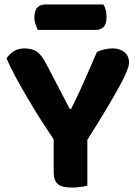

<svg xmlns="http://www.w3.org/2000/svg" viewBox="-20 -825 608 852"><path d="M361.9 -195.2H225.5Q199.8 -233.4 168.9 -281.4Q138 -329.4 107.8 -380.5Q77.5 -431.5 51.4 -479.5Q25.3 -527.6 8.8 -566Q19.7 -582.4 39.4 -596.3Q59.2 -610.2 88.6 -610.2Q122.8 -610.2 143.9 -595.6Q165 -581.1 184.4 -542.8Q187.5 -537.3 198.3 -516.8Q209.1 -496.3 223.3 -469Q237.5 -441.6 251.7 -414.1Q265.9 -386.5 276.5 -366.3Q287 -346.2 289.9 -341.4H295.4Q318.3 -387.2 336.3 -426.3Q354.2 -465.4 371.7 -505.9Q389.2 -546.4 409.9 -594.1Q425 -601.9 443.9 -606Q462.8 -610.2 479.7 -610.2Q510.8 -610.2 531.7 -594Q552.6 -577.8 552.6 -545.8Q552.6 -534.3 543.6 -510.9Q534.6 -487.5 513 -447.4Q491.5 -407.2 454.6 -345.5Q417.8 -283.7 361.9 -195.2ZM218.2 -250.2H367.6V-1.2Q358.1 1.5 338.5 4.4Q318.8 7.3 298.7 7.3Q253.9 7.3 236.1 -8.6Q218.2 -24.4 218.2 -63.2ZM404 -692.3H147.4Q143.4 -702.1 138 -716.5Q132.6 -731 132.6 -747.1Q132.6 -779.3 146.2 -792.2Q159.7 -805.2 182.1 -805.2H438.2Q445.2 -796.1 449 -781.2Q452.8 -766.2 452.8 -750.4Q452.8 -718.2 439.7 -705.2Q426.6 -692.3 404 -692.3Z"/></svg>

Font: Baloo Paaji 2
Style: Regular
Weight: 400
Designer: Shuchita Grover, Noopur Datye and Ek Type
Foundry: Ek Type
Version: Version 1.700